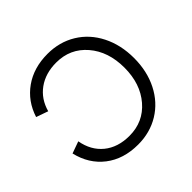

<svg xmlns="http://www.w3.org/2000/svg" viewBox="-177 -886 1074 1074"><g transform="rotate(-45 360.5 -349.0)"><path d="M335 9.8Q219.7 9.8 142.1 -50.3Q64.5 -110.4 40 -214.8L110.8 -240.2Q126 -155.3 184.8 -107.2Q243.7 -59.1 335 -59.1Q445.3 -59.1 515.1 -140.4Q585 -221.7 585 -349.1Q585 -476.6 515.1 -557.9Q445.3 -639.2 335 -639.2Q250 -639.2 190.9 -596.7Q131.8 -554.2 110.8 -478L40 -502.9Q70.3 -598.1 147.9 -653.1Q225.6 -708 335 -708Q429.2 -708 503.7 -662.6Q578.1 -617.2 619.6 -535.2Q661.1 -453.1 661.1 -349.1Q661.1 -245.1 619.6 -163.1Q578.1 -81.1 503.7 -35.6Q429.2 9.8 335 9.8Z"/></g></svg>

Font: LT Superior
Style: Regular
Weight: 400
Designer: Daniel Lyons
Foundry: LyonsType
Version: Version 1.000